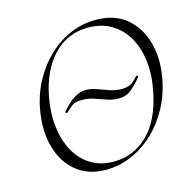

<svg xmlns="http://www.w3.org/2000/svg" viewBox="-97 -734 845 843"><g transform="rotate(-15 325.0 -312.0)"><path d="M184 -274Q182 -272 178.5 -275Q175 -278 177 -281Q188 -294 204.5 -310Q221 -326 242.5 -338Q264 -350 288 -350Q310 -350 335 -341Q360 -332 387 -322.5Q414 -313 442 -313Q474 -313 490 -325.5Q506 -338 518 -352Q520 -354 523.5 -351Q527 -348 525 -345Q489 -303 468 -289.5Q447 -276 421 -276Q392 -276 366.5 -285Q341 -294 315 -303Q289 -312 258 -312Q229 -312 215.5 -301.5Q202 -291 184 -274ZM285 12Q204 12 150.5 -32Q97 -76 76.5 -150Q56 -224 71 -313Q83 -384 115 -443Q147 -502 192.5 -545.5Q238 -589 293.5 -612.5Q349 -636 409 -636Q494 -636 547.5 -591.5Q601 -547 621.5 -473.5Q642 -400 626 -313Q613 -241 580.5 -181.5Q548 -122 501.5 -78.5Q455 -35 399.5 -11.5Q344 12 285 12ZM327 -14Q416 -14 481 -76.5Q546 -139 571 -260Q587 -335 580 -399Q573 -463 545.5 -511Q518 -559 473 -585.5Q428 -612 368 -612Q274 -612 210.5 -545.5Q147 -479 125 -366Q111 -295 118 -231.5Q125 -168 151 -119Q177 -70 221.5 -42Q266 -14 327 -14Z"/></g></svg>

Font: Cormorant Garamond Light
Style: Italic
Weight: 300
Italic angle: -10°
Designer: Christian Thalmann (Catharsis Fonts)
Foundry: Catharsis Fonts
Version: Version 4.001